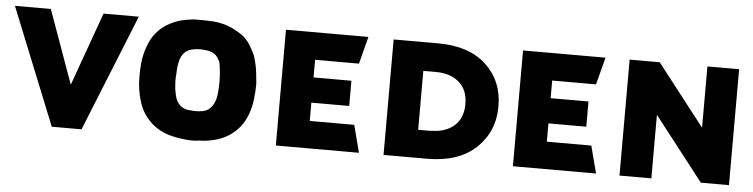

<svg xmlns="http://www.w3.org/2000/svg" viewBox="-45 -927 4531 1155"><g transform="rotate(5 2220.5 -349.5)"><path d="M290 4.9Q335 4.9 469.7 4.9Q541 -170.9 753.9 -700.2Q701.2 -700.2 541 -700.2Q501 -588.9 381.8 -256.8Q341.8 -368.2 222.7 -700.2Q168.9 -700.2 5.9 -700.2Q77.1 -523.4 290 4.9Z M1493.2 -360.4Q1493.2 -312.5 1487.3 -265.6Q1482.4 -219.7 1465.8 -174.8Q1450.2 -131.8 1423.8 -97.7Q1397.5 -64.5 1360.4 -40Q1324.2 -16.6 1284.2 -4.9Q1243.2 6.8 1201.2 9.8Q1189.5 9.8 1177.7 10.7Q1166 11.7 1155.3 13.7Q1147.5 13.7 1141.6 13.7Q1135.7 13.7 1127.9 13.7Q1116.2 13.7 1105.5 12.7Q1093.8 11.7 1082 9.8Q1052.7 6.8 1023.4 0Q994.1 -5.9 966.8 -17.6Q913.1 -41 875 -81.1Q835.9 -121.1 815.4 -178.7Q804.7 -209 798.8 -240.2Q793 -271.5 790 -304.7Q789.1 -328.1 789.1 -351.6Q789.1 -384.8 792 -418Q796.9 -474.6 817.4 -528.3Q833 -573.2 860.4 -606.4Q887.7 -640.6 925.8 -664.1Q964.8 -687.5 1006.8 -699.2Q1049.8 -710 1093.8 -712.9Q1109.4 -712.9 1125 -712.9Q1135.7 -712.9 1146.5 -712.9Q1172.9 -711.9 1200.2 -710.9Q1229.5 -709 1257.8 -702.1Q1287.1 -695.3 1315.4 -682.6Q1333 -674.8 1374 -649.4Q1415 -624 1447.3 -561.5Q1456.1 -545.9 1462.9 -529.3Q1469.7 -511.7 1473.6 -494.1Q1482.4 -461.9 1486.3 -427.7Q1490.2 -394.5 1493.2 -360.4ZM1263.7 -451.2Q1262.7 -460.9 1259.8 -470.7Q1255.9 -480.5 1251 -488.3Q1239.3 -508.8 1222.7 -519.5Q1206.1 -529.3 1190.4 -532.2Q1167 -536.1 1144.5 -537.1Q1143.6 -537.1 1142.6 -537.1Q1121.1 -537.1 1098.6 -533.2Q1063.5 -527.3 1043.9 -505.9Q1023.4 -484.4 1016.6 -449.2Q1012.7 -431.6 1010.7 -414.1Q1009.8 -396.5 1008.8 -377.9Q1006.8 -358.4 1006.8 -339.8Q1006.8 -327.1 1007.8 -314.5Q1008.8 -283.2 1016.6 -252Q1023.4 -216.8 1043.9 -194.3Q1063.5 -171.9 1098.6 -167Q1117.2 -165 1135.7 -164.1Q1140.6 -164.1 1145.5 -164.1Q1159.2 -164.1 1173.8 -166Q1210 -168.9 1231.4 -191.4Q1252.9 -212.9 1262.7 -250Q1268.6 -275.4 1269.5 -301.8Q1271.5 -327.1 1271.5 -352.5Q1271.5 -352.5 1271.5 -356.4Q1271.5 -364.3 1270.5 -389.6Q1267.6 -426.8 1263.7 -451.2Z M1642.6 -699.2Q1808.6 -699.2 2140.6 -699.2Q2127 -643.6 2097.7 -534.2Q2009.8 -534.2 1833 -534.2Q1833 -499 1833 -427.7Q1909.2 -427.7 2061.5 -427.7Q2061.5 -377 2061.5 -275.4Q1985.4 -275.4 1833 -275.4Q1833 -238.3 1833 -165Q1922.9 -165 2101.6 -165Q2115.2 -109.4 2144.5 0Q1976.6 0 1642.6 0Q1642.6 -116.2 1642.6 -349.6Q1642.6 -465.8 1642.6 -699.2Z M2293 -697.3Q2381.8 -697.3 2561.5 -697.3Q2749 -697.3 2852.5 -600.6Q2956.1 -503.9 2956.1 -352.5Q2956.1 -351.6 2956.1 -350.6Q2956.1 -199.2 2851.6 -99.6Q2746.1 0 2556.6 0Q2468.8 0 2293 0Q2293 -116.2 2293 -348.6Q2293 -464.8 2293 -697.3ZM2564.5 -169.9Q2650.4 -169.9 2704.1 -215.8Q2756.8 -262.7 2756.8 -346.7Q2756.8 -346.7 2756.8 -347.7Q2756.8 -431.6 2705.1 -477.5Q2652.3 -524.4 2564.5 -524.4Q2539.1 -524.4 2487.3 -524.4Q2487.3 -405.3 2487.3 -168.9Q2512.7 -168.9 2564.5 -168.9Q2564.5 -168.9 2564.5 -169.9Z M3074.2 -699.2Q3240.2 -699.2 3572.3 -699.2Q3558.6 -643.6 3529.3 -534.2Q3441.4 -534.2 3264.6 -534.2Q3264.6 -499 3264.6 -427.7Q3340.8 -427.7 3493.2 -427.7Q3493.2 -377 3493.2 -275.4Q3417 -275.4 3264.6 -275.4Q3264.6 -238.3 3264.6 -165Q3354.5 -165 3533.2 -165Q3546.9 -109.4 3576.2 0Q3408.2 0 3074.2 0Q3074.2 -116.2 3074.2 -349.6Q3074.2 -465.8 3074.2 -699.2Z M3717.8 0Q3766.6 0 3910.2 0Q3910.2 -95.7 3910.2 -383.8Q3985.4 -288.1 4209 0Q4252 0 4378.9 0Q4378.9 -174.8 4378.9 -700.2Q4331.1 -700.2 4187.5 -700.2Q4187.5 -607.4 4187.5 -330.1Q4115.2 -422.9 3899.4 -700.2Q3853.5 -700.2 3717.8 -700.2Q3717.8 -656.2 3717.8 -525.4Q3717.8 -393.6 3717.8 0Z"/></g></svg>

Font: Big-Shock
Style: Black
Weight: 400